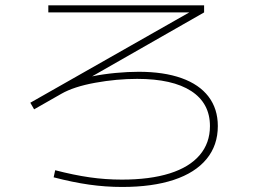

<svg xmlns="http://www.w3.org/2000/svg" viewBox="-20 -705 978 739"><path d="M186.5 -22.5 192.4 -49.8Q264.2 -31.2 325 -22.5Q385.7 -13.7 449.2 -13.7Q557.1 -13.7 633.1 -37.6Q709 -61.5 748.5 -107.9Q788.1 -154.3 788.1 -219.7Q788.1 -307.6 716.1 -354.5Q644 -401.4 507.8 -401.4Q429.2 -401.4 346.7 -386.5Q264.2 -371.6 215.8 -343.8L111.3 -284.2L96.7 -309.6L708.5 -657.2H166V-684.6H765.6V-657.2L334.5 -411.1Q378.4 -419.9 425.5 -424.3Q472.7 -428.7 513.7 -428.7Q610.4 -428.7 678.7 -404.3Q747.1 -379.9 782.7 -333Q818.4 -286.1 818.4 -219.7Q818.4 -145.5 774.9 -92.8Q731.4 -40 648.9 -12.7Q566.4 14.6 450.2 14.6Q386.2 14.6 323 5.6Q259.8 -3.4 186.5 -22.5Z"/></svg>

Font: Pretendard Thin
Style: Regular
Weight: 100
Designer: Base glyphs from Inter by Rasmus Andersson; Hangeul glyphs from Noto Sans CJK(Source Han Sans) by Jang Soo-young and Kan
Foundry: Kil Hyung-jin
Version: Version 1.309